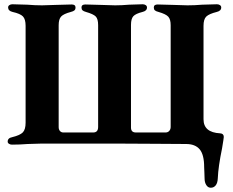

<svg xmlns="http://www.w3.org/2000/svg" viewBox="-20 -675 1090 900"><path d="M939 162 938 132Q937 124 937 109Q937 50 916 25Q895 0 852 0Q754 0 699 -1L516 -2H177Q156 -2 110 0Q73 3 36 3Q28 3 22 -1Q16 -5 16 -11Q16 -28 37 -32Q74 -41 87 -54.5Q100 -68 100 -100V-554Q100 -585 87.5 -598Q75 -611 39 -619Q18 -624 18 -640Q18 -647 24 -651Q30 -655 38 -655Q58 -655 108 -653Q144 -650 177 -650Q196 -650 242 -652Q292 -654 316 -654Q334 -654 334 -640Q334 -631 329 -626.5Q324 -622 312 -619Q278 -610 266.5 -597.5Q255 -585 255 -557V-79Q255 -68 261 -61Q267 -54 277 -54H417Q440 -54 440 -80V-557Q440 -586 429 -597.5Q418 -609 383 -619Q372 -622 367 -626.5Q362 -631 362 -640Q362 -654 380 -654Q403 -654 453 -652Q501 -650 520 -650Q550 -650 585 -653Q629 -655 649 -655Q657 -655 663 -651Q669 -647 669 -640Q669 -624 648 -619Q616 -611 605 -599Q594 -587 594 -558V-77Q594 -54 617 -54H756Q767 -54 773.5 -61.5Q780 -69 780 -80V-557Q780 -584 769 -596.5Q758 -609 723 -619Q711 -622 706 -626.5Q701 -631 701 -640Q701 -654 719 -654Q743 -654 793 -652Q841 -650 859 -650Q892 -650 928 -653Q976 -655 997 -655Q1005 -655 1011 -651Q1017 -647 1017 -640Q1017 -624 996 -619Q960 -610 947 -597.5Q934 -585 934 -554V-116Q934 -54 1012 -50Q1029 -49 1029 -33Q1029 -28 1021 20Q1003 107 1001 160Q1000 183 991 194Q982 205 968 205Q955 205 947 192.5Q939 180 939 162Z"/></svg>

Font: EB Garamond
Style: Bold
Weight: 700
Designer: Georg Duffner and Octavio Pardo
Foundry: Georg Duffner
Version: Version 1.000; ttfautohint (v1.6)